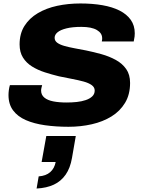

<svg xmlns="http://www.w3.org/2000/svg" viewBox="-20 -719 822 1107"><path d="M375 12Q302 12 239 3Q176 -6 129 -26.5Q82 -47 55.5 -82.5Q29 -118 29 -171Q29 -184 31 -199.5Q33 -215 37 -228H223Q221 -221 219 -212.5Q217 -204 217 -197Q217 -172 235.5 -156.5Q254 -141 287 -134.5Q320 -128 364 -128Q394 -128 422.5 -131Q451 -134 474.5 -142Q498 -150 512 -163.5Q526 -177 526 -197Q526 -216 508.5 -228.5Q491 -241 461.5 -249Q432 -257 395 -264Q358 -271 320 -279Q279 -289 238.5 -302Q198 -315 165 -335.5Q132 -356 112.5 -387Q93 -418 93 -463Q93 -525 121 -569.5Q149 -614 198 -643Q247 -672 310 -685.5Q373 -699 444 -699Q513 -699 570.5 -689Q628 -679 669.5 -658Q711 -637 734 -604.5Q757 -572 757 -527Q757 -519 756 -508.5Q755 -498 751 -480H567Q569 -488 569 -492.5Q569 -497 569 -499Q569 -528 538.5 -546Q508 -564 449 -564Q398 -564 363.5 -555.5Q329 -547 312 -533Q295 -519 295 -501Q295 -484 309.5 -473Q324 -462 350 -454.5Q376 -447 408.5 -441Q441 -435 477 -428Q521 -419 565.5 -406.5Q610 -394 647.5 -373.5Q685 -353 707.5 -321Q730 -289 730 -241Q730 -174 701 -126Q672 -78 622.5 -47.5Q573 -17 509 -2.5Q445 12 375 12ZM191 368 203 298Q245 295 269.5 273.5Q294 252 301 215H220L247 65H417L395 192Q385 250 358.5 288Q332 326 290.5 345.5Q249 365 191 368Z"/></svg>

Font: Archivo SemiExpanded ExtraBold
Style: Italic
Weight: 800
Width: 6
Italic angle: -10°
Designer: Hector Gatti
Foundry: Omnibus-Type
Version: Version 2.001